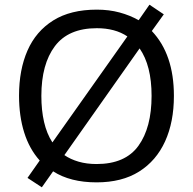

<svg xmlns="http://www.w3.org/2000/svg" viewBox="-20 -766 821 817"><path d="M720 -358Q720 -247 682.5 -164.5Q645 -82 572 -36Q499 10 391 10Q279 10 206 -37L158 31L97 -9L149 -83Q105 -132 83 -202Q61 -272 61 -359Q61 -469 97 -551Q133 -633 206.5 -679Q280 -725 392 -725Q444 -725 488.5 -713Q533 -701 570 -680L616 -746L677 -705L626 -634Q720 -535 720 -358ZM625 -358Q625 -487 574 -560L254 -106Q280 -88 314.5 -78Q349 -68 391 -68Q513 -68 569 -145.5Q625 -223 625 -358ZM156 -358Q156 -297 167.5 -247Q179 -197 203 -160L522 -611Q470 -646 392 -646Q271 -646 213.5 -569.5Q156 -493 156 -358Z"/></svg>

Font: Noto Sans Hebrew Droid
Style: Regular
Weight: 400
Designer: Monotype Design Team
Foundry: Monotype Imaging Inc.
Version: Version 1.100